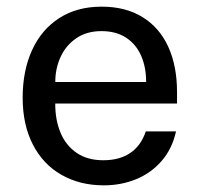

<svg xmlns="http://www.w3.org/2000/svg" viewBox="-20 -547 603 577"><path d="M290.4 -65.4Q338.9 -65.4 371.3 -87.2Q403.6 -108.9 418.2 -152.2H509Q497.4 -99.6 465.6 -63.1Q433.8 -26.6 388.7 -8.3Q343.7 10 292.2 10Q219.9 10 164.6 -21.7Q109.2 -53.3 78.7 -112.8Q48.1 -172.3 48.1 -253.2Q48.1 -334.5 76.4 -396.5Q104.8 -458.4 158.2 -492.7Q211.6 -527 285.5 -527Q357.5 -527 408.3 -495.6Q459.2 -464.2 485.6 -406.6Q512 -348.9 512 -270.2V-235.9H146Q145.8 -186.5 162 -148Q178.1 -109.5 210.6 -87.4Q243.1 -65.4 290.4 -65.4ZM419.2 -300.5Q419.2 -344.9 404.2 -379.3Q389.2 -413.8 359.1 -433.7Q329 -453.5 284.9 -453.5Q240.1 -453.5 208.6 -431.6Q177.2 -409.8 161.6 -374.8Q145.9 -339.8 146.2 -300.5Z"/></svg>

Font: Public Sans VF
Style: Regular
Weight: 400
Designer: Pablo Impallari, Rodrigo Fuenzalida (Modified by Dan O. Williams and USWDS)
Version: Version 1.003